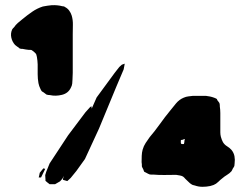

<svg xmlns="http://www.w3.org/2000/svg" viewBox="-20 -719 945 739"><path d="M125 -471Q125 -478 124 -485.5Q123 -493 122 -500Q121 -503 120.5 -506Q120 -509 119 -511Q117 -514 114 -516.5Q111 -519 109 -521Q107 -522 105.5 -523.5Q104 -525 102 -526Q100 -527 97 -527Q94 -527 91 -527Q80 -528 66 -531Q64 -531 61.5 -531Q59 -531 57 -532Q54 -533 52 -535.5Q50 -538 47 -539Q45 -541 42.5 -542.5Q40 -544 38 -546Q27 -558 23.5 -574.5Q20 -591 27 -606Q28 -608 30 -610Q32 -612 34 -614Q40 -623 48.5 -630.5Q57 -638 66 -645Q84 -660 103.5 -673.5Q123 -687 145 -694Q154 -696 162.5 -697Q171 -698 179 -699Q202 -700 220 -695Q222 -695 225 -694.5Q228 -694 230 -692Q240 -687 246.5 -678Q253 -669 256 -659Q261 -642 260.5 -623Q260 -604 260 -587Q260 -572 260 -548.5Q260 -525 260 -502Q260 -479 260 -464Q260 -451 260 -438.5Q260 -426 259 -413Q259 -406 258 -397.5Q257 -389 253 -382Q243 -360 218.5 -354Q194 -348 172 -353Q169 -353 165.5 -353.5Q162 -354 159 -355Q156 -357 153 -359.5Q150 -362 147 -364Q146 -365 143.5 -366Q141 -367 140 -369Q139 -370 138 -372Q137 -374 136 -376Q130 -388 128 -399Q125 -416 125 -433.5Q125 -451 125 -471ZM242 -198 309 -287 327 -307 332 -310 333 -301 352 -344 421 -438 439 -461 449 -470 460 -474 459 -468 456 -452 428 -386 361 -224 307 -107 274 -61 252 -34 239 -22 222 -27 223 -33 226 -42 220 -31 211 -21 192 -10H180H171L162 -17L155 -23V-28L154 -45L158 -58L171 -90ZM154 -69 138 -36H129L131 -44L133 -54L142 -65L147 -71ZM658 -46Q637 -46 614.5 -45.5Q592 -45 571 -47Q567 -47 562.5 -47Q558 -47 555 -48Q552 -49 548.5 -51Q545 -53 543 -54Q541 -55 539 -56Q537 -57 535 -58Q534 -59 533.5 -61.5Q533 -64 532 -66Q531 -69 529 -72Q527 -75 526 -79Q526 -82 526 -86.5Q526 -91 525 -95Q525 -107 525.5 -119.5Q526 -132 529 -143Q533 -157 540.5 -168.5Q548 -180 556 -191Q575 -213 595 -241Q615 -269 634 -292Q645 -306 657.5 -321Q670 -336 687 -343Q696 -347 705 -348Q714 -349 722 -350Q735 -350 747.5 -350Q760 -350 773 -350Q781 -349 788.5 -347.5Q796 -346 804 -343Q806 -342 809 -341Q812 -340 813 -339Q815 -338 815.5 -336.5Q816 -335 816 -334Q818 -331 821 -327.5Q824 -324 825 -321Q826 -318 826 -315Q826 -312 826 -310Q827 -303 827.5 -296.5Q828 -290 828 -284Q828 -269 828 -254.5Q828 -240 828 -225Q828 -218 828 -209.5Q828 -201 830 -193Q831 -188 833.5 -182Q836 -176 838 -172Q844 -162 854 -156Q864 -150 871 -142Q880 -131 882.5 -117.5Q885 -104 883 -90Q883 -88 882.5 -85Q882 -82 882 -80Q881 -77 879 -74.5Q877 -72 876 -70Q875 -67 873.5 -64.5Q872 -62 871 -60Q864 -52 854 -46Q844 -40 836 -33Q828 -27 820 -19Q812 -11 802 -7Q799 -6 795.5 -5Q792 -4 789 -3Q775 0 759.5 0Q744 0 730 -5Q727 -6 724 -6.5Q721 -7 718 -9Q711 -13 705 -19.5Q699 -26 693 -31Q691 -33 689 -35.5Q687 -38 685 -39Q681 -42 673 -43.5Q665 -45 658 -46ZM678 -165Q679 -165 683 -164.5Q687 -164 688 -165Q689 -167 689.5 -171.5Q690 -176 690 -178Q690 -180 691 -181.5Q692 -183 691 -184Q691 -184 687.5 -183Q684 -182 683 -181Q682 -181 679 -180.5Q676 -180 676 -179Q676 -179 676 -176Q676 -173 676 -170Q676 -167 678 -165Z"/></svg>

Font: Rubik Marker Hatch
Style: Regular
Weight: 400
Designer: Hubert and Fischer, NaN
Foundry: Hubert & Fischer, NaN
Version: Version 2.200